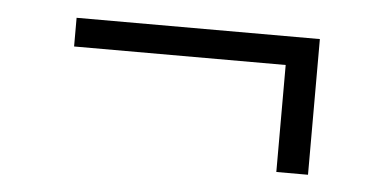

<svg xmlns="http://www.w3.org/2000/svg" viewBox="-30 -494 643 320"><g transform="rotate(5 291.0 -333.5)"><path d="M494 -220V-447H87V-399H441V-220Z"/></g></svg>

Font: Gantari Light
Style: Regular
Weight: 300
Designer: Anugrah Pasau
Foundry: Lafontype
Version: Version 1.000